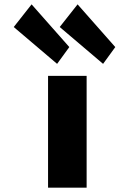

<svg xmlns="http://www.w3.org/2000/svg" viewBox="-20 -861 592 881"><path d="M509 -645 336 -841 254 -737 453 -568ZM298 -645 125 -841 43 -737 242 -568ZM200.5 -513V0H377.5V-513Z"/></svg>

Font: Sztylet
Style: Bd
Weight: 700
Foundry: Cannot Into Space Fonts, PlusOne Fonts
Version: Version 0.12